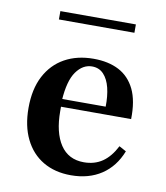

<svg xmlns="http://www.w3.org/2000/svg" viewBox="-71 -641 614 711"><g transform="rotate(10 236.0 -285.0)"><path d="M242.7 11.3Q182.3 11.3 137.9 -14.9Q93.5 -41.1 69.4 -90.3Q45.2 -139.5 45.2 -207.3Q45.2 -278.2 71 -327.4Q96.8 -376.6 143.1 -402.4Q189.5 -428.2 251.6 -428.2Q307.3 -428.2 346.8 -407.7Q386.3 -387.1 407.3 -344Q428.2 -300.8 426.6 -232.3H125L123.4 -261.3H325.8Q326.6 -300.8 319 -331.9Q311.3 -362.9 294.4 -381Q277.4 -399.2 250.8 -399.2Q216.1 -399.2 191.5 -364.9Q166.9 -330.6 162.1 -255.6L163.7 -252.4Q162.9 -245.2 162.9 -236.3Q162.9 -227.4 162.9 -216.1Q162.9 -135.5 193.1 -89.9Q223.4 -44.4 281.5 -44.4Q321.8 -44.4 351.2 -64.5Q380.6 -84.7 401.6 -125.8L428.2 -111.3Q404.8 -51.6 357.3 -20.2Q309.7 11.3 242.7 11.3ZM99.2 -549.2V-580.6H383.1V-549.2Z"/></g></svg>

Font: Playfair 5pt SemiExpanded Light
Style: Bold
Weight: 700
Version: Version 2.203